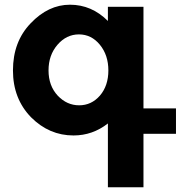

<svg xmlns="http://www.w3.org/2000/svg" viewBox="-20 -568 782 815"><path d="M727 0H589V227H438V-44Q373 7 292 7Q189 7 112 -70Q35 -149 35 -269Q35 -391 110 -469Q185 -548 277 -548Q369 -548 438 -479V-539H589V-108H727ZM404 -162Q440 -204 440 -269Q440 -334 404 -378Q368 -422 315 -422Q262 -422 224 -378Q186 -334 186 -269Q186 -204 225 -162Q264 -121 316 -121Q368 -121 404 -162Z"/></svg>

Font: Montserrat_am3
Style: Bold
Weight: 700
Designer: Julieta Ulanovsky
Foundry: Julieta Ulanovsky. Armenina letters added by Vahan Hovhannisyan
Version: Version 2.001